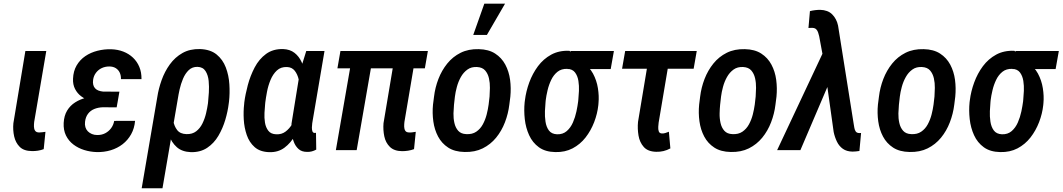

<svg xmlns="http://www.w3.org/2000/svg" viewBox="-20 -800 5662 1023"><path d="M115.2 -528.3H226.6L162.1 -150.4Q160.6 -137.7 160.9 -125Q161.1 -112.3 167.2 -103.3Q173.3 -94.2 189 -94.2Q197.8 -94.2 206.1 -95.5Q214.4 -96.7 222.2 -97.7L212.9 -5.4Q197.8 0.5 181.6 2.9Q165.5 5.4 149.4 4.9Q106.9 4.4 85 -17.6Q63 -39.6 55.4 -73.5Q47.9 -107.4 51.3 -143.6Z M506.3 -287.1 611.8 -286.6 601.6 -228 527.3 -228.5Q502.4 -227.5 482.2 -219.2Q461.9 -210.9 449 -193.8Q436 -176.8 433.1 -150.9Q431.2 -135.3 435.1 -122.3Q439 -109.4 448 -100.3Q457 -91.3 469.7 -85.9Q482.4 -80.6 497.6 -80.6Q521 -80.1 540 -89.8Q559.1 -99.6 571.8 -116.7Q584.5 -133.8 588.4 -155.8L699.7 -156.2Q696.3 -116.2 678.7 -84.7Q661.1 -53.2 633.3 -31.7Q605.5 -10.3 570.1 0.5Q534.7 11.2 495.6 10.3Q460.9 9.3 428.7 -0.7Q396.5 -10.7 371.1 -30Q345.7 -49.3 331.5 -78.1Q317.4 -106.9 319.3 -145Q321.3 -183.6 337.6 -210.7Q354 -237.8 380.6 -254.6Q407.2 -271.5 439.7 -279.3Q472.2 -287.1 506.3 -287.1ZM606 -252.4 514.6 -252.9Q487.3 -253.9 460.7 -262.5Q434.1 -271 413.1 -286.6Q392.1 -302.2 379.9 -325.9Q367.7 -349.6 369.1 -380.4Q370.6 -420.9 388.2 -451.2Q405.8 -481.4 434.6 -501Q463.4 -520.5 499.3 -529.5Q535.2 -538.6 572.3 -537.6Q607.4 -536.6 637 -525.1Q666.5 -513.7 688.5 -492.9Q710.4 -472.2 722.4 -443.4Q734.4 -414.6 733.9 -378.4H624.5Q625 -397.9 617.9 -413.1Q610.8 -428.2 596.7 -437Q582.5 -445.8 562 -445.8Q540.5 -445.8 522.2 -437.3Q503.9 -428.7 491.5 -412.4Q479 -396 476.1 -374.5Q474.1 -359.9 476.8 -348.6Q479.5 -337.4 486.6 -329.6Q493.7 -321.8 504.4 -317.6Q515.1 -313.5 529.3 -312L616.2 -311.5Z M734.9 203.1 817.9 -281.7Q824.7 -327.1 841.1 -373Q857.4 -418.9 885 -457Q912.6 -495.1 952.4 -517.6Q992.2 -540 1045.9 -538.6Q1101.1 -536.6 1134 -509.8Q1167 -482.9 1183.1 -440.7Q1199.2 -398.4 1202.1 -350.6Q1205.1 -302.7 1200.2 -259.3L1198.7 -248Q1193.8 -207 1180.4 -161.6Q1167 -116.2 1143.6 -76.4Q1120.1 -36.6 1084 -12.5Q1047.9 11.7 997.1 10.7Q949.7 8.8 921.9 -16.1Q894 -41 880.4 -79.6Q866.7 -118.2 862.5 -160.6Q858.4 -203.1 857.9 -239.7Q864.7 -234.9 871.3 -230Q877.9 -225.1 884.5 -220.5Q891.1 -215.8 898.4 -211.4Q898.4 -185.1 903.3 -156.2Q908.2 -127.4 924.1 -106.9Q939.9 -86.4 973.6 -85.4Q1004.4 -84.5 1025.1 -100.3Q1045.9 -116.2 1058.6 -142.1Q1071.3 -168 1077.9 -196.3Q1084.5 -224.6 1087.9 -248.5L1088.9 -258.8Q1090.8 -276.9 1092.8 -307.4Q1094.7 -337.9 1091.8 -368.7Q1088.9 -399.4 1075.2 -421.1Q1061.5 -442.9 1032.2 -443.8Q1004.4 -444.3 985.6 -426.3Q966.8 -408.2 955.1 -380.4Q943.4 -352.5 937 -323.7Q930.7 -294.9 927.7 -274.9L845.7 203.1Z M1280.8 -244.1 1281.7 -254.9Q1287.1 -296.9 1300.3 -346.4Q1313.5 -396 1336.9 -440.7Q1360.4 -485.4 1397.7 -512.7Q1435.1 -540 1488.8 -538.6Q1525.4 -537.1 1549.3 -518.3Q1573.2 -499.5 1586.9 -469.7Q1600.6 -439.9 1606.2 -405Q1611.8 -370.1 1612.3 -335.9Q1612.8 -301.8 1610.8 -274.9L1607.4 -247.1Q1601.1 -209.5 1587.9 -164.6Q1574.7 -119.6 1552.2 -79.1Q1529.8 -38.6 1495.8 -13.2Q1461.9 12.2 1414.6 10.7Q1365.7 9.3 1336.9 -16.1Q1308.1 -41.5 1294.7 -80.8Q1281.2 -120.1 1278.8 -163.6Q1276.4 -207 1280.8 -244.1ZM1393.6 -254.9 1392.6 -244.6Q1390.6 -225.6 1389.2 -199Q1387.7 -172.4 1391.8 -146.7Q1396 -121.1 1409.7 -103.3Q1423.3 -85.4 1451.7 -84.5Q1480.5 -83 1501.5 -98.9Q1522.5 -114.7 1537.1 -139.6Q1551.8 -164.6 1560.5 -192.1Q1569.3 -219.7 1574.2 -242.7L1577.6 -275.4Q1579.1 -293.5 1578.4 -321Q1577.6 -348.6 1571.5 -376.2Q1565.4 -403.8 1550.5 -422.9Q1535.6 -441.9 1509.3 -442.9Q1476.6 -444.3 1455.3 -424.6Q1434.1 -404.8 1421.4 -374Q1408.7 -343.3 1402.6 -310.8Q1396.5 -278.3 1393.6 -254.9ZM1611.8 -528.3H1709L1646 -157.7Q1645 -153.3 1643.6 -143.1Q1642.1 -132.8 1641.8 -120.8Q1641.6 -108.9 1644.5 -100.6Q1647.5 -92.3 1655.8 -91.8Q1658.2 -91.3 1659.9 -91.8Q1661.6 -92.3 1663.6 -92.8L1665 -2.9Q1653.3 3.4 1641.4 6.6Q1629.4 9.8 1616.2 9.3Q1587.4 9.3 1570.6 -6.1Q1553.7 -21.5 1545.2 -44.7Q1536.6 -67.9 1534.2 -93.5Q1531.7 -119.1 1533.2 -141.1L1578.6 -421.4Z M2259.8 -528.3 2243.7 -436H1777.8L1793.9 -528.3ZM1972.2 -528.3 1880.4 0H1769.5L1861.3 -528.3ZM2087.9 -528.3H2198.7L2134.8 -150.4Q2133.3 -137.7 2133.5 -125Q2133.8 -112.3 2139.4 -103.3Q2145 -94.2 2161.1 -94.2Q2170.4 -93.8 2178.7 -95.2Q2187 -96.7 2195.3 -97.7L2186 -5.4Q2170.4 0.5 2154.3 2.9Q2138.2 5.4 2122.1 5.4Q2080.1 4.9 2057.4 -17.3Q2034.7 -39.6 2027.6 -73.5Q2020.5 -107.4 2023.4 -143.6Z M2287.1 -242.7 2292.5 -284.7Q2298.3 -333.5 2315.9 -379.2Q2333.5 -424.8 2363 -461.4Q2392.6 -498 2434.3 -518.8Q2476.1 -539.6 2530.8 -538.1Q2583.5 -537.1 2618.2 -514.6Q2652.8 -492.2 2672.4 -455.6Q2691.9 -418.9 2697.8 -374.8Q2703.6 -330.6 2699.2 -285.2L2693.8 -242.7Q2688 -194.3 2670.4 -148.4Q2652.8 -102.5 2623.3 -66.4Q2593.8 -30.3 2552 -9.5Q2510.3 11.2 2455.6 9.8Q2402.3 8.8 2367.9 -13.7Q2333.5 -36.1 2314.2 -72.5Q2294.9 -108.9 2288.8 -153.3Q2282.7 -197.8 2287.1 -242.7ZM2403.8 -285.2 2398.9 -241.7Q2397 -222.2 2396.2 -196Q2395.5 -169.9 2401.1 -144.8Q2406.7 -119.6 2421.6 -103Q2436.5 -86.4 2464.4 -85.4Q2496.1 -83.5 2517.8 -98.4Q2539.6 -113.3 2552.7 -137.7Q2565.9 -162.1 2573 -189.9Q2580.1 -217.8 2583.5 -243.2L2588.4 -285.6Q2589.8 -305.2 2590.3 -331.5Q2590.8 -357.9 2585.2 -382.8Q2579.6 -407.7 2564.9 -424.6Q2550.3 -441.4 2522 -442.9Q2491.7 -444.8 2470.5 -429.4Q2449.2 -414.1 2435.5 -389.6Q2421.9 -365.2 2414.3 -337.2Q2406.7 -309.1 2403.8 -285.2ZM2501.5 -613.8 2560.5 -780.3H2670.9L2574.2 -613.8Z M2775.4 -254.9 2776.9 -266.1Q2782.7 -313.5 2800 -360.8Q2817.4 -408.2 2846.4 -447.3Q2875.5 -486.3 2917.2 -509Q2959 -531.7 3013.7 -529.3Q3026.9 -521.5 3037.4 -509.3Q3047.9 -497.1 3059.3 -484.9Q3070.8 -472.7 3085 -464.4Q3120.1 -444.3 3139.6 -408Q3159.2 -371.6 3165.8 -329.8Q3172.4 -288.1 3168.9 -251.5L3168 -240.2Q3163.1 -194.3 3145.8 -149.2Q3128.4 -104 3099.9 -67.4Q3071.3 -30.8 3030.8 -9.5Q2990.2 11.7 2938.5 10.3Q2885.3 9.3 2851.3 -15.4Q2817.4 -40 2799.3 -79.6Q2781.2 -119.1 2776.1 -165.3Q2771 -211.4 2775.4 -254.9ZM2887.7 -266.1 2886.7 -255.4Q2884.8 -236.3 2883.5 -208Q2882.3 -179.7 2886.5 -151.9Q2890.6 -124 2904.5 -105Q2918.5 -85.9 2947.8 -84.5Q2979 -83.5 2999.8 -101.6Q3020.5 -119.6 3032.7 -147.7Q3044.9 -175.8 3051.3 -206.1Q3057.6 -236.3 3060.5 -259.8L3061.5 -270.5Q3063.5 -288.6 3064.7 -315.7Q3065.9 -342.8 3061.8 -369.1Q3057.6 -395.5 3043.9 -413.8Q3030.3 -432.1 3002.4 -433.1Q2971.2 -434.1 2950.4 -417.5Q2929.7 -400.9 2917 -374.5Q2904.3 -348.1 2897.5 -319.1Q2890.6 -290 2887.7 -266.1ZM3251 -528.3 3233.9 -432.1H3003.9L3021 -528.3Z M3692.4 -528.3 3675.8 -433.6H3294.4L3311 -528.3ZM3442.4 -528.3H3553.7L3489.3 -146.5Q3488.3 -138.2 3487.3 -124.5Q3486.3 -110.8 3490 -100.1Q3493.7 -89.4 3506.8 -88.9Q3516.6 -88.4 3525.9 -91.6Q3535.2 -94.7 3543.9 -98.1L3551.8 -9.3Q3533.7 0.5 3515.1 4.9Q3496.6 9.3 3476.6 8.8Q3432.1 7.8 3410.2 -16.8Q3388.2 -41.5 3382.1 -77.6Q3376 -113.8 3379.4 -150.4Z M3705.1 -242.7 3710.4 -284.7Q3716.3 -333.5 3733.9 -379.2Q3751.5 -424.8 3781 -461.4Q3810.5 -498 3852.3 -518.8Q3894 -539.6 3948.7 -538.1Q4001.5 -537.1 4036.1 -514.6Q4070.8 -492.2 4090.3 -455.6Q4109.9 -418.9 4115.7 -374.8Q4121.6 -330.6 4117.2 -285.2L4111.8 -242.7Q4106 -194.3 4088.4 -148.4Q4070.8 -102.5 4041.3 -66.4Q4011.7 -30.3 3970 -9.5Q3928.2 11.2 3873.5 9.8Q3820.3 8.8 3785.9 -13.7Q3751.5 -36.1 3732.2 -72.5Q3712.9 -108.9 3706.8 -153.3Q3700.7 -197.8 3705.1 -242.7ZM3821.8 -285.2 3816.9 -241.7Q3814.9 -222.2 3814.2 -196Q3813.5 -169.9 3819.1 -144.8Q3824.7 -119.6 3839.6 -103Q3854.5 -86.4 3882.3 -85.4Q3914.1 -83.5 3935.8 -98.4Q3957.5 -113.3 3970.7 -137.7Q3983.9 -162.1 3991 -189.9Q3998 -217.8 4001.5 -243.2L4006.3 -285.6Q4007.8 -305.2 4008.3 -331.5Q4008.8 -357.9 4003.2 -382.8Q3997.6 -407.7 3982.9 -424.6Q3968.3 -441.4 3939.9 -442.9Q3909.7 -444.8 3888.4 -429.4Q3867.2 -414.1 3853.5 -389.6Q3839.8 -365.2 3832.3 -337.2Q3824.7 -309.1 3821.8 -285.2Z M4397.5 -357.9 4244.6 0H4120.6L4374.5 -540L4452.1 -536.6ZM4350.1 -747.6Q4370.1 -747.1 4386 -741.2Q4401.9 -735.4 4413.6 -723.9Q4425.3 -712.4 4433.3 -697.3Q4441.4 -682.1 4445.3 -663.6L4528.8 -138.2Q4530.3 -129.4 4532 -119.1Q4533.7 -108.9 4538.6 -100.8Q4543.5 -92.8 4554.2 -91.3Q4557.6 -90.8 4561.3 -91.1Q4564.9 -91.3 4567.9 -91.3L4559.1 4.4Q4549.8 5.9 4540.5 6.8Q4531.2 7.8 4522.5 7.8Q4491.2 7.3 4470.9 -7.1Q4450.7 -21.5 4439.2 -45.4Q4427.7 -69.3 4421.9 -96.7L4368.2 -480L4344.7 -606.9Q4342.3 -616.7 4339.1 -626.7Q4335.9 -636.7 4329.3 -643.6Q4322.8 -650.4 4310.5 -651.4Q4305.2 -651.9 4299.1 -651.4Q4293 -650.9 4287.6 -650.9L4295.4 -740.7Q4308.6 -744.1 4322.5 -745.8Q4336.4 -747.6 4350.1 -747.6Z M4657.7 -242.7 4663.1 -284.7Q4668.9 -333.5 4686.5 -379.2Q4704.1 -424.8 4733.6 -461.4Q4763.2 -498 4804.9 -518.8Q4846.7 -539.6 4901.4 -538.1Q4954.1 -537.1 4988.8 -514.6Q5023.4 -492.2 5043 -455.6Q5062.5 -418.9 5068.4 -374.8Q5074.2 -330.6 5069.8 -285.2L5064.5 -242.7Q5058.6 -194.3 5041 -148.4Q5023.4 -102.5 4993.9 -66.4Q4964.4 -30.3 4922.6 -9.5Q4880.9 11.2 4826.2 9.8Q4772.9 8.8 4738.5 -13.7Q4704.1 -36.1 4684.8 -72.5Q4665.5 -108.9 4659.4 -153.3Q4653.3 -197.8 4657.7 -242.7ZM4774.4 -285.2 4769.5 -241.7Q4767.6 -222.2 4766.8 -196Q4766.1 -169.9 4771.7 -144.8Q4777.3 -119.6 4792.2 -103Q4807.1 -86.4 4835 -85.4Q4866.7 -83.5 4888.4 -98.4Q4910.2 -113.3 4923.3 -137.7Q4936.5 -162.1 4943.6 -189.9Q4950.7 -217.8 4954.1 -243.2L4959 -285.6Q4960.4 -305.2 4960.9 -331.5Q4961.4 -357.9 4955.8 -382.8Q4950.2 -407.7 4935.5 -424.6Q4920.9 -441.4 4892.6 -442.9Q4862.3 -444.8 4841.1 -429.4Q4819.8 -414.1 4806.2 -389.6Q4792.5 -365.2 4784.9 -337.2Q4777.3 -309.1 4774.4 -285.2Z M5146 -254.9 5147.5 -266.1Q5153.3 -313.5 5170.7 -360.8Q5188 -408.2 5217 -447.3Q5246.1 -486.3 5287.8 -509Q5329.6 -531.7 5384.3 -529.3Q5397.5 -521.5 5408 -509.3Q5418.5 -497.1 5429.9 -484.9Q5441.4 -472.7 5455.6 -464.4Q5490.7 -444.3 5510.3 -408Q5529.8 -371.6 5536.4 -329.8Q5543 -288.1 5539.6 -251.5L5538.6 -240.2Q5533.7 -194.3 5516.4 -149.2Q5499 -104 5470.5 -67.4Q5441.9 -30.8 5401.4 -9.5Q5360.8 11.7 5309.1 10.3Q5255.9 9.3 5221.9 -15.4Q5188 -40 5169.9 -79.6Q5151.9 -119.1 5146.7 -165.3Q5141.6 -211.4 5146 -254.9ZM5258.3 -266.1 5257.3 -255.4Q5255.4 -236.3 5254.2 -208Q5252.9 -179.7 5257.1 -151.9Q5261.2 -124 5275.1 -105Q5289.1 -85.9 5318.4 -84.5Q5349.6 -83.5 5370.4 -101.6Q5391.1 -119.6 5403.3 -147.7Q5415.5 -175.8 5421.9 -206.1Q5428.2 -236.3 5431.2 -259.8L5432.1 -270.5Q5434.1 -288.6 5435.3 -315.7Q5436.5 -342.8 5432.4 -369.1Q5428.2 -395.5 5414.6 -413.8Q5400.9 -432.1 5373 -433.1Q5341.8 -434.1 5321 -417.5Q5300.3 -400.9 5287.6 -374.5Q5274.9 -348.1 5268.1 -319.1Q5261.2 -290 5258.3 -266.1ZM5621.6 -528.3 5604.5 -432.1H5374.5L5391.6 -528.3Z"/></svg>

Font: Roboto Condensed Medium
Style: Italic
Weight: 500
Italic angle: -12°
Designer: Christian Robertson
Foundry: Google
Version: Version 3.0; 2020